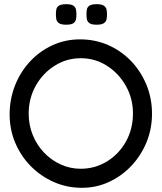

<svg xmlns="http://www.w3.org/2000/svg" viewBox="-20 -880 772 917"><path d="M371 17Q300 17 237.5 -10.5Q175 -38 127.5 -86Q80 -134 53 -197.5Q26 -261 26 -333Q26 -407 52 -472.5Q78 -538 124.5 -587.5Q171 -637 232 -664.5Q293 -692 362 -692Q434 -692 496 -665Q558 -638 605 -589.5Q652 -541 679 -476Q706 -411 706 -337Q706 -264 679.5 -200Q653 -136 607 -87.5Q561 -39 500.5 -11Q440 17 371 17ZM365 -74Q434 -74 491 -109Q548 -144 581.5 -204Q615 -264 615 -338Q615 -410 581 -470Q547 -530 490.5 -566Q434 -602 366 -602Q298 -602 241 -566Q184 -530 150.5 -470Q117 -410 117 -337Q117 -283 136.5 -235Q156 -187 190.5 -151Q225 -115 270 -94.5Q315 -74 365 -74ZM442 -762Q417 -762 407 -769.5Q397 -777 395 -788Q393 -799 393 -812Q393 -824 395 -835Q397 -846 407 -853Q417 -860 442 -860Q466 -860 476.5 -852.5Q487 -845 489 -834Q491 -823 491 -811Q491 -799 489 -788Q487 -777 476.5 -769.5Q466 -762 442 -762ZM296 -762Q272 -762 261.5 -769.5Q251 -777 249 -788Q247 -799 247 -812Q247 -824 249 -835Q251 -846 261.5 -853Q272 -860 297 -860Q321 -860 331 -852.5Q341 -845 343 -834Q345 -823 345 -811Q345 -799 343 -788Q341 -777 331 -769.5Q321 -762 296 -762Z"/></svg>

Font: Fredoka
Style: Regular
Weight: 400
Designer: Ben Nathan
Foundry: Milena B. Brandão, Ben Nathan
Version: Version 2.001